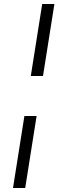

<svg xmlns="http://www.w3.org/2000/svg" viewBox="-20 -740 336 960"><path d="M134 -360 191 -720H252L195 -360ZM45 200 102 -160H163L106 200Z"/></svg>

Font: Chivo Medium ExtraLight
Style: Italic
Weight: 250
Italic angle: -8.05°
Version: Version 2.002